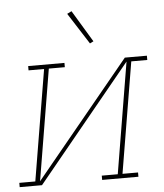

<svg xmlns="http://www.w3.org/2000/svg" viewBox="-71 -802 725 849"><g transform="rotate(-5 291.0 -377.5)"><path d="M-18 0V-19H53L135 -511H66V-530H227V-511H156L74 -18L495 -530H593V-511H522L440 -19H509V0H348V-19H419L501 -512L81 0ZM347 -606 258 -745 278 -755 363 -614Z"/></g></svg>

Font: Iosevka Slab ThExObl
Style: Regular
Weight: 100
Width: 7
Italic angle: -9°
Monospace: yes
Designer: Belleve Invis
Foundry: Belleve Invis
Version: Version 11.1.1; ttfautohint (v1.8.3)